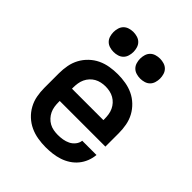

<svg xmlns="http://www.w3.org/2000/svg" viewBox="-210 -884 1020 1020"><g transform="rotate(45 300.0 -373.5)"><path d="M302 8Q273 8 243 3Q213 -2 186 -14.5Q159 -27 137 -47.5Q115 -68 100.5 -94.5Q86 -121 80.5 -150.5Q75 -180 75 -210V-320Q75 -350 80.5 -379.5Q86 -409 100 -435Q114 -461 136 -482Q158 -503 184.5 -515.5Q211 -528 240.5 -533Q270 -538 300 -538Q330 -538 359.5 -533Q389 -528 415.5 -515.5Q442 -503 464 -482Q486 -461 500 -435Q514 -409 519.5 -379.5Q525 -350 525 -320V-219H182V-210Q182 -193 184.5 -177Q187 -161 194 -146Q201 -131 212.5 -118.5Q224 -106 238.5 -98Q253 -90 269.5 -87Q286 -84 302 -84Q321 -84 339 -87Q357 -90 373.5 -98Q390 -106 402 -121Q414 -136 416 -154H523Q521 -129 511.5 -105Q502 -81 486 -61.5Q470 -42 448.5 -28Q427 -14 402.5 -6Q378 2 353 5Q328 8 302 8ZM418 -311V-320Q418 -336 415.5 -352.5Q413 -369 406 -384Q399 -399 388 -411Q377 -423 363 -431Q349 -439 332.5 -442.5Q316 -446 300 -446Q284 -446 267.5 -442.5Q251 -439 237 -431Q223 -423 212 -411Q201 -399 194 -384Q187 -369 184.5 -352.5Q182 -336 182 -320V-311ZM400 -605Q385 -605 370 -609.5Q355 -614 344.5 -624.5Q334 -635 329.5 -650Q325 -665 325 -680Q325 -695 329.5 -710Q334 -725 344.5 -735.5Q355 -746 370 -750.5Q385 -755 400 -755Q415 -755 430 -750.5Q445 -746 455.5 -735.5Q466 -725 470.5 -710Q475 -695 475 -680Q475 -665 470.5 -650Q466 -635 455.5 -624.5Q445 -614 430 -609.5Q415 -605 400 -605ZM200 -605Q185 -605 170 -609.5Q155 -614 144.5 -624.5Q134 -635 129.5 -650Q125 -665 125 -680Q125 -695 129.5 -710Q134 -725 144.5 -735.5Q155 -746 170 -750.5Q185 -755 200 -755Q215 -755 230 -750.5Q245 -746 255.5 -735.5Q266 -725 270.5 -710Q275 -695 275 -680Q275 -665 270.5 -650Q266 -635 255.5 -624.5Q245 -614 230 -609.5Q215 -605 200 -605Z"/></g></svg>

Font: Iosevka Curly SmBdEx
Style: Regular
Weight: 600
Width: 7
Monospace: yes
Designer: Belleve Invis
Foundry: Belleve Invis
Version: Version 11.1.0; ttfautohint (v1.8.3)